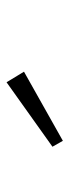

<svg xmlns="http://www.w3.org/2000/svg" viewBox="167 -873 212 586"><g transform="rotate(-90 273.0 -580.0)"><path d="M347.2 -612.8 136.2 -494.1 118.2 -525.9 314.9 -666Z"/></g></svg>

Font: Anonymous Pro
Style: Regular
Weight: 400
Monospace: yes
Designer: Mark Simonson
Version: Version 1.002